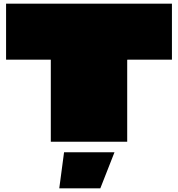

<svg xmlns="http://www.w3.org/2000/svg" viewBox="-20 -770 967 1043"><path d="M914 -750V-446H673Q673 -446 672.5 -445.5Q672 -445 671.5 -445Q671 -445 671 -444Q671 -400 671 -355.5Q671 -311 671 -266.5Q671 -222 671 -177.5Q671 -133 671 -88.5Q671 -44 671 0H256Q256 -74 256 -148Q256 -222 256 -296Q256 -370 256 -444Q256 -444 256 -444.5Q256 -445 255.5 -445.5Q255 -446 254.5 -446Q254 -446 254 -446H13V-750ZM302 253 328 57H602L525 253Z"/></svg>

Font: Climate Crisis
Style: Regular
Weight: 400
Version: Version 1.003